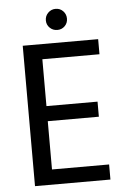

<svg xmlns="http://www.w3.org/2000/svg" viewBox="-58 -908 630 951"><g transform="rotate(-5 256.5 -433.0)"><path d="M452 -698V-623H168V-390H422V-315H168V-75H452V0H77V-698ZM292 -776Q277 -761 255 -761Q233 -761 217.5 -776Q202 -791 202 -813Q202 -835 217.5 -850.5Q233 -866 255 -866Q277 -866 292 -850.5Q307 -835 307 -813Q307 -791 292 -776Z"/></g></svg>

Font: SVN-Poppins
Style: Regular
Weight: 400
Designer: Ninad Kale (Devanagari), Jonny Pinhorn (Latin)
Foundry: Indian Type Foundry
Version: Version 3.002 2017